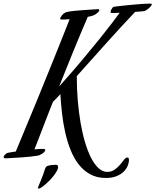

<svg xmlns="http://www.w3.org/2000/svg" viewBox="-147 -815 874 1081"><path d="M400.9 -763.2Q414.6 -764.2 412.1 -756.1Q409.7 -748 393.1 -735.8Q390.6 -734.4 387.9 -732.7Q385.3 -731 380.1 -728.8Q375 -726.6 367.2 -724.4Q359.4 -722.2 347.2 -720.2Q306.2 -625 264.9 -524.2Q223.6 -423.3 186 -328.1Q257.8 -408.2 314.2 -475.3Q370.6 -542.5 412.8 -595Q455.1 -647.5 483.4 -684.8Q511.7 -722.2 526.9 -743.2Q508.3 -742.2 494.9 -741.7Q481.4 -741.2 479 -742.2Q475.6 -742.7 475.8 -747.8Q476.1 -752.9 478.5 -758.8Q481 -764.6 485.1 -770Q489.3 -775.4 494.1 -776.9Q496.1 -777.3 512.5 -779.3Q528.8 -781.2 551.8 -783.7Q574.7 -786.1 601.3 -788.6Q627.9 -791 650.9 -792.7Q673.8 -794.4 689.5 -794.7Q705.1 -794.9 707 -793Q709 -790 705.1 -784.2Q701.2 -778.3 694.8 -772.2Q688.5 -766.1 681.4 -761Q674.3 -755.9 669.9 -753.9Q667 -752.4 651.4 -751Q635.7 -749.5 613.8 -748Q579.1 -711.9 538.8 -668Q498.5 -624 455.8 -576.7Q413.1 -529.3 369.6 -480.5Q326.2 -431.6 285.2 -386.2Q285.2 -316.9 290.8 -250.2Q296.4 -183.6 306.6 -123.8Q316.9 -64 332 -13.2Q347.2 37.6 366.2 74.5Q385.3 111.3 408.2 132.1Q431.2 152.8 457 152.8Q481 152.8 498.5 140.1Q516.1 127.4 529.1 112.3Q542 97.2 551.5 84.5Q561 71.8 568.8 71.8Q575.7 71.8 577.4 76.2Q579.1 80.6 579.1 85Q579.1 100.6 571.8 118.7Q564.5 136.7 548.8 151.9Q533.2 167 508.5 177Q483.9 187 449.2 187Q398.4 187 360.8 166.3Q323.2 145.5 295.7 110.1Q268.1 74.7 249.8 27.8Q231.4 -19 219.7 -71.5Q208 -124 201.9 -179Q195.8 -233.9 192.9 -285.2Q182.6 -273.9 171.6 -262.5Q160.6 -251 150.9 -241.2Q130.9 -190.9 114 -147.2Q97.2 -103.5 84 -69.1Q70.8 -34.7 61.3 -10.3Q51.8 14.2 46.9 25.9Q77.6 22.9 94 23.4Q110.4 23.9 107.9 30.8Q105.5 39.1 97.7 45.2Q89.8 51.3 76.2 58.1Q71.3 60.5 56.9 62.7Q42.5 64.9 23.2 66.9Q3.9 68.8 -17.8 70.6Q-39.6 72.3 -58.6 73.2Q-77.6 74.2 -92 75.2Q-106.4 76.2 -110.8 76.2Q-125 77.6 -126.5 70.1Q-127.9 62.5 -110.8 48.8Q-107.4 45.9 -95.7 43.9Q-84 42 -58.1 38.1Q5.4 -113.3 56.6 -238.5Q107.9 -363.8 146.2 -459Q184.6 -554.2 209.5 -616.9Q234.4 -679.7 245.1 -707Q214.4 -704.1 201.2 -705.1Q188 -706.1 191.9 -711.9Q194.8 -719.7 202.4 -729.5Q210 -739.3 224.1 -746.1Q229 -748 242.7 -750.2Q256.3 -752.4 274.2 -754.2Q292 -755.9 312.5 -757.3Q333 -758.8 350.8 -760Q368.7 -761.2 382.3 -762Q396 -762.7 400.9 -763.2ZM139.2 114.7Q141.1 114.3 145.3 114Q149.4 113.8 154.1 113.5Q158.7 113.3 162.6 113Q166.5 112.8 168 112.8Q174.8 112.8 177.5 116.5Q180.2 120.1 180.2 125.5Q180.2 134.3 173.6 146.7Q167 159.2 156.7 172.6Q146.5 186 133.8 199.2Q121.1 212.4 108.9 222.9Q96.7 233.4 86.7 240Q76.7 246.6 71.3 246.6Q65.9 246.6 65.9 244.6Q66.4 240.7 71.5 228.8Q76.7 216.8 83 201.2Q89.4 185.5 95.7 168.5Q102.1 151.4 106 137.7Q108.4 129.9 111.8 125.7Q115.2 121.6 119.6 119.6Q124 117.7 128.9 116.9Q133.8 116.2 139.2 114.7Z"/></svg>

Font: Mervale Script
Style: Regular
Weight: 400
Designer: Astigmatic (AOETI)
Foundry: Astigmatic (AOETI)
Version: Version 1.000